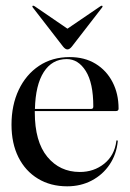

<svg xmlns="http://www.w3.org/2000/svg" viewBox="-20 -646 456 676"><path d="M397.5 -263.5Q397.5 -255 388 -255H102.5Q102.5 -253 102.5 -250.5Q102.5 -147.5 146.5 -94Q190.5 -40.5 261 -40.5Q310.5 -40.5 346.8 -69.5Q383 -98.5 389.5 -148.5Q389.5 -152 391.5 -152Q395 -152 394.5 -147.5Q390 -102.5 366 -66.8Q342 -31 303.2 -10.5Q264.5 10 216.5 10Q158 10 113.8 -16.8Q69.5 -43.5 45 -92.2Q20.5 -141 20.5 -207Q20.5 -276 46 -329.8Q71.5 -383.5 117.5 -414.2Q163.5 -445 225.5 -445Q278 -445 316.5 -421.5Q355 -398 376.2 -357Q397.5 -316 397.5 -263.5ZM215 -438Q163.5 -438 134.2 -392.5Q105 -347 103 -262.5H301Q308.5 -262.5 308.5 -271Q308.5 -354 282 -396Q255.5 -438 215 -438ZM233 -482Q225 -472 217.5 -472Q210 -472 202 -482L96 -619Q92.5 -623.5 95 -625.5Q97 -627 102 -624L217.5 -545L333.5 -624Q338.5 -627 340 -625.5Q342.5 -623.5 339 -619Z"/></svg>

Font: Fraunces 144pt S000
Style: Regular
Weight: 400
Version: Version 1.000; ttfautohint (v1.8.3)